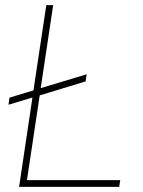

<svg xmlns="http://www.w3.org/2000/svg" viewBox="-20 -731 558 751"><path d="M139.2 -386.2 318.8 -440.4 314.9 -412.6 135.3 -357.9 85.4 -26.4H450.2L446.3 0H54.7L106.9 -349.6L13.2 -321.3L17.1 -349.1L110.8 -377.4L161.1 -710.9H188Z"/></svg>

Font: Roboto-ThinItalic
Style: Italic
Weight: 250
Italic angle: -12°
Designer: Google
Version: Version 1.100141; 2013; ttfautohint (v0.94.14-c901) -l 8 -r 